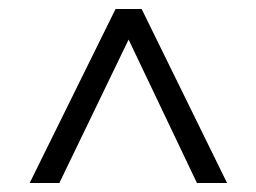

<svg xmlns="http://www.w3.org/2000/svg" viewBox="-20 -669 570 427"><path d="M46 -262 237 -649H295L485 -262H418L266 -581L112 -262Z"/></svg>

Font: Faustina Light
Style: Regular
Weight: 300
Designer: Alfonso Garcia
Foundry: http://www.omnibus-type.com
Version: Version 1.200